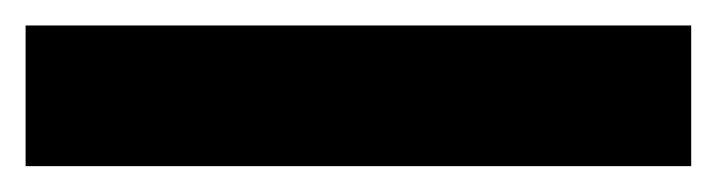

<svg xmlns="http://www.w3.org/2000/svg" viewBox="-20 45 560 150"><path d="M0 174.8V64.9H520V174.8Z"/></svg>

Font: TASA Explorer SemiBold
Style: Regular
Weight: 600
Designer: Weizhong Zhang
Foundry: Local Remote
Version: Version 1.000;Glyphs 3.1.2 (3151)